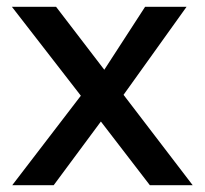

<svg xmlns="http://www.w3.org/2000/svg" viewBox="-20 -545 602 565"><path d="M421 0 251 -221 236 -240 15 -525H145L312 -307L329 -285L547 0ZM16 0 223 -270 284 -197 138 0ZM335 -254 278 -326 407 -525H529Z"/></svg>

Font: Lexend Medium
Style: Regular
Weight: 500
Designer: Bonnie Shaver-Troup, Thomas Jockin
Foundry: Lexend
Version: Version 1.005